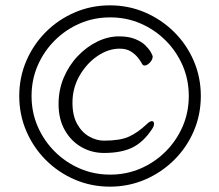

<svg xmlns="http://www.w3.org/2000/svg" viewBox="-20 -695 820 718"><path d="M731 -336Q731 -406 704.5 -467.5Q678 -529 631 -575.5Q584 -622 522.5 -648.5Q461 -675 391 -675Q321 -675 259.5 -648.5Q198 -622 151.5 -575.5Q105 -529 78.5 -467.5Q52 -406 52 -336Q52 -266 78.5 -204.5Q105 -143 151.5 -96.5Q198 -50 259.5 -23.5Q321 3 391 3Q461 3 522.5 -23.5Q584 -50 631 -96.5Q678 -143 704.5 -204.5Q731 -266 731 -336ZM686 -336Q686 -275 663 -222Q640 -169 599.5 -128.5Q559 -88 506 -65Q453 -42 392 -42Q331 -42 278 -65Q225 -88 184.5 -128.5Q144 -169 121 -222Q98 -275 98 -336Q98 -397 121 -450Q144 -503 184.5 -543.5Q225 -584 278 -607Q331 -630 392 -630Q453 -630 506 -607Q559 -584 599.5 -543.5Q640 -503 663 -450Q686 -397 686 -336ZM549 -213Q556 -223 556 -232Q556 -242 548 -242Q540 -242 528 -230Q494 -198 461 -183.5Q428 -169 369 -169Q341 -169 313.5 -184.5Q286 -200 268.5 -231.5Q251 -263 251 -311Q251 -366 277.5 -412Q304 -458 344.5 -485.5Q385 -513 427 -513Q453 -513 469.5 -502.5Q486 -492 496.5 -478.5Q507 -465 512 -455Q515 -450 521 -450Q530 -450 540.5 -461Q551 -472 551 -484Q551 -487 544.5 -499Q538 -511 524 -525Q510 -539 485.5 -549Q461 -559 425 -559Q384 -559 344 -539.5Q304 -520 271 -485.5Q238 -451 218.5 -405Q199 -359 199 -306Q199 -249 222.5 -208Q246 -167 284.5 -145Q323 -123 369 -123Q434 -123 475.5 -143.5Q517 -164 549 -213Z"/></svg>

Font: Klee One
Style: Regular
Weight: 400
Designer: Fontworks Inc.
Foundry: Fontworks Inc.
Version: Version 1.100